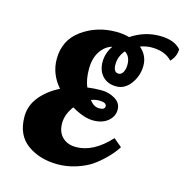

<svg xmlns="http://www.w3.org/2000/svg" viewBox="-110 -851 939 968"><g transform="rotate(15 359.0 -367.5)"><path d="M582 -680Q553 -680 523 -669Q565 -633 565 -580.5Q565 -528 534.5 -486Q504 -444 459 -444Q414 -444 387.5 -472Q361 -500 361 -546Q361 -592 389 -632Q352 -622 328 -585.5Q304 -549 304 -494Q304 -439 320 -401Q355 -406 393.5 -406Q432 -406 464.5 -386.5Q497 -367 497 -332Q497 -297 468 -272.5Q439 -248 391 -248Q343 -248 278 -286Q244 -241 244 -194.5Q244 -148 271 -122Q298 -96 342 -96Q433 -96 519 -190L562 -154Q542 -122 509.5 -90Q477 -58 447 -38Q417 -18 370.5 -3Q324 12 275 12Q182 12 117 -34.5Q52 -81 52 -178Q52 -235 89.5 -281.5Q127 -328 189 -359Q134 -422 134 -500Q134 -599 211 -654.5Q288 -710 389 -710Q427 -710 458 -701Q527 -747 605.5 -747Q684 -747 718 -706Q716 -671 696 -648L689 -640Q652 -680 582 -680ZM486 -564Q486 -608 456 -626Q427 -592 427 -550.5Q427 -509 454 -509Q468 -509 477 -524.5Q486 -540 486 -564ZM395 -353Q375 -353 354 -345Q376 -315 405 -315Q434 -315 434 -333Q434 -353 395 -353Z"/></g></svg>

Font: Oleo Script Swash Caps
Style: Bold
Weight: 700
Designer: Soytutype
Foundry: Soytutype
Version: Version 1.002